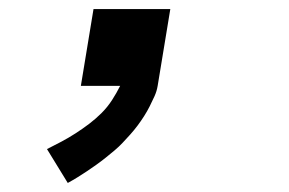

<svg xmlns="http://www.w3.org/2000/svg" viewBox="-20 -190 640 425"><path d="M130 215 84 140Q100 132 116 123.5Q132 115 147.5 105Q163 95 177.5 84Q192 73 205 60Q218 47 228 31.5Q238 16 246 0H159L187 -170H357L329 0Q327 12 322 23Q317 34 311.5 45Q306 56 299 67Q292 78 284.5 88Q277 98 268.5 107.5Q260 117 251.5 126Q243 135 233.5 143Q224 151 214 159Q204 167 193.5 174.5Q183 182 172.5 189Q162 196 151.5 202.5Q141 209 130 215Z"/></svg>

Font: Iosevka SS04 Extended
Style: Bold Italic
Weight: 700
Width: 7
Italic angle: -9°
Monospace: yes
Designer: Belleve Invis
Foundry: Belleve Invis
Version: Version 19.0.0; ttfautohint (v1.8.4)